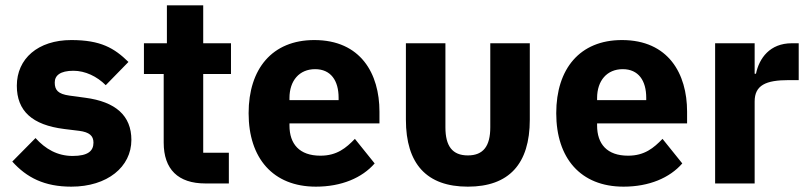

<svg xmlns="http://www.w3.org/2000/svg" viewBox="-20 -687 3033 719"><path d="M247 12C382 12 472 -62 472 -163C472 -254 413 -306 299 -321L240 -329C197 -335 185 -350 185 -378C185 -404 205 -422 255 -422C299 -422 343 -401 376 -368L461 -455C408 -507 357 -537 247 -537C122 -537 43 -467 43 -366C43 -271 101 -219 220 -204L277 -197C314 -192 330 -179 330 -153C330 -122 310 -103 252 -103C195 -103 150 -129 113 -170L26 -82C80 -22 146 12 247 12Z M749 0H837V-115H741V-410H845V-525H741V-667H605V-525H519V-410H593V-153C593 -53 647 0 749 0Z M1163 12C1259 12 1336 -21 1383 -75L1309 -167C1276 -133 1242 -104 1180 -104C1101 -104 1064 -148 1064 -217V-225H1401V-269C1401 -411 1331 -537 1157 -537C999 -537 911 -429 911 -263C911 -95 1002 12 1163 12ZM1160 -428C1219 -428 1248 -385 1248 -321V-312H1064V-320C1064 -385 1101 -428 1160 -428Z M1732 12C1886 12 1964 -73 1964 -239V-525H1816V-210C1816 -140 1790 -105 1732 -105C1674 -105 1648 -140 1648 -210V-525H1500V-239C1500 -73 1578 12 1732 12Z M2315 12C2411 12 2488 -21 2535 -75L2461 -167C2428 -133 2394 -104 2332 -104C2253 -104 2216 -148 2216 -217V-225H2553V-269C2553 -411 2483 -537 2309 -537C2151 -537 2063 -429 2063 -263C2063 -95 2154 12 2315 12ZM2312 -428C2371 -428 2400 -385 2400 -321V-312H2216V-320C2216 -385 2253 -428 2312 -428Z M2658 0H2806V-307C2806 -368 2848 -387 2934 -387H2971V-525H2945C2863 -525 2823 -469 2811 -411H2806V-525H2658Z"/></svg>

Font: Braiins Sans
Style: Bold
Weight: 700
Designer: Mike Abbink, Paul van der Laan, Pieter van Rosmalen, Jiri Chlebus, Lubos Buracinsky
Foundry: Bold Monday, Sudetype
Version: Version 1.000;hotconv 1.0.109;makeotfexe 2.5.65596